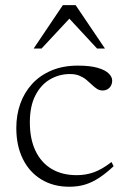

<svg xmlns="http://www.w3.org/2000/svg" viewBox="-20 -700 481 730"><path d="M276 -450.5Q323 -450.5 351.8 -442Q380.5 -433.5 393.5 -420.5Q406.5 -407.5 406.5 -394Q406.5 -383 402 -374.5Q397.5 -366 389.2 -361Q381 -356 370 -356Q358.5 -356 348.8 -362.2Q339 -368.5 329.5 -377.8Q320 -387 308.5 -396.5Q297 -406 282 -412.2Q267 -418.5 246 -418.5Q205 -418.5 170.2 -398.2Q135.5 -378 114.5 -337.2Q93.5 -296.5 93.5 -234.5Q93.5 -171.5 115 -126.5Q136.5 -81.5 176.2 -57.8Q216 -34 272 -34Q306.5 -34 337.5 -45.2Q368.5 -56.5 404 -84L412 -68Q383 -41 356.8 -23.8Q330.5 -6.5 303.2 1.8Q276 10 243.5 10Q182.5 10 137 -17.8Q91.5 -45.5 66.8 -95.8Q42 -146 42 -213.5Q42 -263 57.2 -305.8Q72.5 -348.5 102.2 -381Q132 -413.5 175.8 -432Q219.5 -450.5 276 -450.5ZM108 -515.5 219 -680.5H267.5L379 -515.5H349L234 -639.5H253.5L138 -515.5Z"/></svg>

Font: Newsreader 16pt Light
Style: Regular
Weight: 300
Designer: Hugues Gentile
Foundry: Production Type
Version: Version 1.003